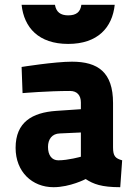

<svg xmlns="http://www.w3.org/2000/svg" viewBox="-20 -768 568 800"><path d="M451 -339C451 -467 388 -511 280 -511C207 -511 70 -489 70 -489L74 -380C74 -380 178 -389 272 -389C301 -389 317 -371 317 -341V-313L214 -306C114 -299 45 -259 45 -152C45 -52 114 12 203 12C272 12 337 -22 337 -22C369 -1 403 12 481 12L489 -100C461 -108 451 -117 451 -154ZM317 -216V-115C317 -115 264 -100 223 -100C196 -100 180 -121 180 -156C180 -188 197 -211 229 -212ZM70 -748C80 -653 141 -585 264 -585C387 -585 448 -653 458 -748H319C315 -718 298 -704 264 -704C232 -704 214 -718 209 -748Z"/></svg>

Font: TitilliumMaps29L
Style: 999 wt
Weight: 900
Designer: Campivisivi
Foundry: Accademia di Belle Arti di Urbino and students of MA course of Visual design